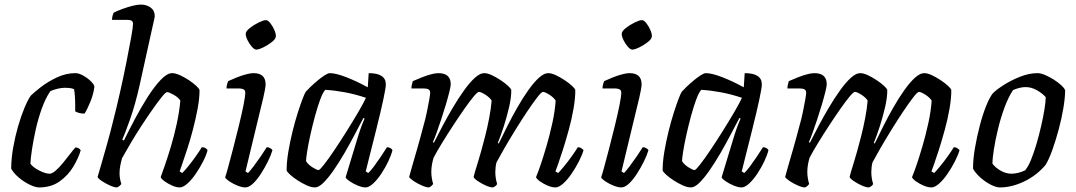

<svg xmlns="http://www.w3.org/2000/svg" viewBox="-20 -820 4707 840"><path d="M151 0Q135 0 110 -12Q85 -24 62.5 -43Q40 -62 29 -82Q29 -125 37.5 -173.5Q46 -222 59 -267Q72 -312 87 -348Q102 -384 115 -402Q129 -416 159.5 -439.5Q190 -463 229.5 -481.5Q269 -500 310 -500Q325 -500 344.5 -489Q364 -478 378 -464Q392 -450 393 -441Q389 -408 375.5 -375Q362 -342 350 -323Q336 -323 325.5 -326Q315 -329 309 -333Q309 -342 309 -361.5Q309 -381 307.5 -401Q306 -421 304 -430Q294 -434 283.5 -435Q273 -436 265 -436Q250 -436 232.5 -432Q215 -428 200 -421Q179 -390 163 -345.5Q147 -301 136.5 -254Q126 -207 120 -167Q114 -127 113 -104Q124 -88 151.5 -74Q179 -60 197 -60Q208 -60 223.5 -73.5Q239 -87 255 -106.5Q271 -126 285.5 -145Q300 -164 310 -175Q318 -175 324.5 -171Q331 -167 333 -162Q323 -128 300.5 -90.5Q278 -53 241 -26.5Q204 0 151 0Z M492 0Q480 0 461 -8.5Q442 -17 425.5 -28Q409 -39 407 -46Q412 -63 423.5 -102.5Q435 -142 449 -192Q463 -242 474 -287Q490 -349 505.5 -418Q521 -487 533.5 -550Q546 -613 554 -657.5Q562 -702 562 -716Q562 -733 539 -733H470Q470 -741 472.5 -751Q475 -761 478 -765Q494 -773 516 -781Q538 -789 559.5 -794.5Q581 -800 596 -800Q621 -800 639 -787Q657 -774 657 -750Q657 -745 653.5 -730Q650 -715 644 -688L591 -448Q572 -363 549 -298Q526 -233 515 -209L522 -205Q543 -248 570 -299Q597 -350 626 -395.5Q655 -441 683 -470.5Q711 -500 733 -500Q748 -500 767.5 -491Q787 -482 806 -469.5Q825 -457 838 -445Q851 -433 853 -426Q853 -389 844.5 -344Q836 -299 824 -253Q812 -207 799 -167.5Q786 -128 777 -102Q768 -76 766 -70L777 -63Q788 -73 804 -93Q820 -113 836 -135.5Q852 -158 863 -176Q872 -176 879 -172Q886 -168 888 -163Q883 -142 869 -114.5Q855 -87 837 -60.5Q819 -34 800 -17Q781 0 766 0Q752 0 733.5 -8Q715 -16 700.5 -26.5Q686 -37 683 -45Q687 -56 699.5 -91.5Q712 -127 727 -176.5Q742 -226 753.5 -279.5Q765 -333 769 -380Q760 -394 739.5 -405.5Q719 -417 711 -417Q705 -417 688 -396Q671 -375 647.5 -341.5Q624 -308 598.5 -269Q573 -230 551 -192.5Q529 -155 514 -128Q509 -110 506 -94Q503 -78 503 -62Q503 -39 511 -15Q508 -11 503.5 -7Q499 -3 492 0Z M1053 0Q1039 0 1019 -8Q999 -16 983.5 -26.5Q968 -37 965 -44Q969 -55 979 -91.5Q989 -128 1001.5 -176.5Q1014 -225 1026 -274Q1038 -323 1045.5 -361Q1053 -399 1053 -414Q1053 -425 1045.5 -429Q1038 -433 1026 -433H971Q971 -442 973.5 -451.5Q976 -461 978 -465Q993 -472 1014 -480.5Q1035 -489 1055.5 -494.5Q1076 -500 1089 -500Q1142 -500 1142 -451Q1142 -436 1132 -393Q1122 -350 1102.5 -271Q1083 -192 1054 -70L1065 -63Q1074 -72 1089.5 -92.5Q1105 -113 1120.5 -135.5Q1136 -158 1147 -176Q1155 -176 1162 -172Q1169 -168 1172 -163Q1166 -142 1152.5 -114.5Q1139 -87 1122 -60.5Q1105 -34 1087 -17Q1069 0 1053 0ZM1101 -603Q1093 -603 1082 -615.5Q1071 -628 1063 -644Q1055 -660 1055 -672Q1055 -683 1072.5 -697Q1090 -711 1111.5 -721.5Q1133 -732 1143 -732Q1152 -732 1162 -719.5Q1172 -707 1179.5 -690.5Q1187 -674 1187 -662Q1187 -650 1170 -636.5Q1153 -623 1132.5 -613Q1112 -603 1101 -603Z M1358 0Q1342 0 1322 -9Q1302 -18 1282 -31Q1262 -44 1248.5 -56.5Q1235 -69 1234 -75Q1234 -112 1241.5 -156.5Q1249 -201 1260 -245.5Q1271 -290 1283 -327.5Q1295 -365 1304.5 -389.5Q1314 -414 1318 -419Q1323 -425 1337 -438.5Q1351 -452 1367.5 -466Q1384 -480 1399.5 -490Q1415 -500 1423 -500Q1450 -500 1497 -481.5Q1544 -463 1589 -438L1593 -500Q1668 -500 1668 -451Q1668 -436 1657 -384.5Q1646 -333 1626 -253Q1606 -173 1580 -70L1591 -63Q1602 -73 1616.5 -92.5Q1631 -112 1646 -134.5Q1661 -157 1673 -176Q1681 -176 1688 -172Q1695 -168 1697 -163Q1692 -142 1679 -114.5Q1666 -87 1648.5 -60.5Q1631 -34 1612.5 -17Q1594 0 1579 0Q1565 0 1545.5 -8Q1526 -16 1510.5 -26.5Q1495 -37 1492 -44L1546 -222Q1555 -251 1563 -272Q1571 -293 1575 -301L1570 -304Q1552 -270 1530.5 -229Q1509 -188 1485.5 -147.5Q1462 -107 1438.5 -73.5Q1415 -40 1394.5 -20Q1374 0 1358 0ZM1374 -76Q1379 -76 1398.5 -101Q1418 -126 1444.5 -165.5Q1471 -205 1498.5 -249Q1526 -293 1548.5 -331.5Q1571 -370 1581 -392Q1534 -408 1487.5 -416.5Q1441 -425 1403 -427Q1392 -415 1380.5 -383.5Q1369 -352 1358 -311.5Q1347 -271 1338 -230.5Q1329 -190 1324 -158.5Q1319 -127 1319 -115Q1328 -100 1347 -88Q1366 -76 1374 -76Z M1857 0Q1845 0 1825.5 -8.5Q1806 -17 1789.5 -28Q1773 -39 1770 -46Q1774 -61 1783.5 -94Q1793 -127 1806 -172Q1819 -217 1832 -267Q1841 -298 1847.5 -329.5Q1854 -361 1858 -384Q1862 -407 1862 -414Q1862 -425 1854.5 -429Q1847 -433 1834 -433H1780Q1780 -441 1782 -450Q1784 -459 1786 -465Q1802 -472 1823 -480.5Q1844 -489 1864 -494.5Q1884 -500 1898 -500Q1952 -500 1952 -451Q1952 -443 1946 -418.5Q1940 -394 1930.5 -362Q1921 -330 1910 -297Q1899 -264 1889.5 -237.5Q1880 -211 1874 -199L1878 -195Q1895 -229 1916.5 -269.5Q1938 -310 1962 -350.5Q1986 -391 2010.5 -425Q2035 -459 2057.5 -479.5Q2080 -500 2098 -500Q2113 -500 2132 -491Q2151 -482 2170 -469.5Q2189 -457 2202 -445Q2215 -433 2217 -426Q2217 -393 2207 -350Q2197 -307 2183.5 -265.5Q2170 -224 2158 -195L2162 -192Q2179 -227 2199.5 -268Q2220 -309 2243.5 -350Q2267 -391 2291 -425Q2315 -459 2337.5 -479.5Q2360 -500 2378 -500Q2393 -500 2412 -491Q2431 -482 2450 -469.5Q2469 -457 2482 -445Q2495 -433 2497 -426Q2497 -389 2489 -343.5Q2481 -298 2468.5 -252.5Q2456 -207 2443.5 -167.5Q2431 -128 2421.5 -101.5Q2412 -75 2410 -70L2422 -63Q2431 -72 2447.5 -92Q2464 -112 2480.5 -135Q2497 -158 2508 -176Q2517 -176 2523.5 -171.5Q2530 -167 2533 -163Q2527 -142 2513 -114.5Q2499 -87 2481 -60.5Q2463 -34 2444 -17Q2425 0 2410 0Q2395 0 2376 -8Q2357 -16 2342.5 -26.5Q2328 -37 2325 -45Q2331 -58 2343.5 -94Q2356 -130 2370.5 -179.5Q2385 -229 2396.5 -281.5Q2408 -334 2411 -380Q2402 -394 2383 -406Q2364 -418 2355 -418Q2349 -418 2330 -393.5Q2311 -369 2285 -330Q2259 -291 2232.5 -248Q2206 -205 2184.5 -167.5Q2163 -130 2152 -109Q2147 -89 2147 -67Q2147 -41 2155 -15Q2151 -6 2137 0Q2124 0 2105 -8.5Q2086 -17 2070 -28Q2054 -39 2052 -46Q2056 -63 2070 -107.5Q2084 -152 2102 -222Q2112 -261 2120 -302.5Q2128 -344 2131 -380Q2122 -394 2103 -406Q2084 -418 2075 -418Q2069 -418 2052 -397.5Q2035 -377 2011.5 -343.5Q1988 -310 1962.5 -271Q1937 -232 1914 -194.5Q1891 -157 1877 -130Q1873 -117 1870 -101Q1867 -85 1867 -68Q1867 -43 1875 -15Q1873 -12 1868.5 -7.5Q1864 -3 1857 0Z M2698 0Q2684 0 2664 -8Q2644 -16 2628.5 -26.5Q2613 -37 2610 -44Q2614 -55 2624 -91.5Q2634 -128 2646.5 -176.5Q2659 -225 2671 -274Q2683 -323 2690.5 -361Q2698 -399 2698 -414Q2698 -425 2690.5 -429Q2683 -433 2671 -433H2616Q2616 -442 2618.5 -451.5Q2621 -461 2623 -465Q2638 -472 2659 -480.5Q2680 -489 2700.5 -494.5Q2721 -500 2734 -500Q2787 -500 2787 -451Q2787 -436 2777 -393Q2767 -350 2747.5 -271Q2728 -192 2699 -70L2710 -63Q2719 -72 2734.5 -92.5Q2750 -113 2765.5 -135.5Q2781 -158 2792 -176Q2800 -176 2807 -172Q2814 -168 2817 -163Q2811 -142 2797.5 -114.5Q2784 -87 2767 -60.5Q2750 -34 2732 -17Q2714 0 2698 0ZM2746 -603Q2738 -603 2727 -615.5Q2716 -628 2708 -644Q2700 -660 2700 -672Q2700 -683 2717.5 -697Q2735 -711 2756.5 -721.5Q2778 -732 2788 -732Q2797 -732 2807 -719.5Q2817 -707 2824.5 -690.5Q2832 -674 2832 -662Q2832 -650 2815 -636.5Q2798 -623 2777.5 -613Q2757 -603 2746 -603Z M3003 0Q2987 0 2967 -9Q2947 -18 2927 -31Q2907 -44 2893.5 -56.5Q2880 -69 2879 -75Q2879 -112 2886.5 -156.5Q2894 -201 2905 -245.5Q2916 -290 2928 -327.5Q2940 -365 2949.5 -389.5Q2959 -414 2963 -419Q2968 -425 2982 -438.5Q2996 -452 3012.5 -466Q3029 -480 3044.5 -490Q3060 -500 3068 -500Q3095 -500 3142 -481.5Q3189 -463 3234 -438L3238 -500Q3313 -500 3313 -451Q3313 -436 3302 -384.5Q3291 -333 3271 -253Q3251 -173 3225 -70L3236 -63Q3247 -73 3261.5 -92.5Q3276 -112 3291 -134.5Q3306 -157 3318 -176Q3326 -176 3333 -172Q3340 -168 3342 -163Q3337 -142 3324 -114.5Q3311 -87 3293.5 -60.5Q3276 -34 3257.5 -17Q3239 0 3224 0Q3210 0 3190.5 -8Q3171 -16 3155.5 -26.5Q3140 -37 3137 -44L3191 -222Q3200 -251 3208 -272Q3216 -293 3220 -301L3215 -304Q3197 -270 3175.5 -229Q3154 -188 3130.5 -147.5Q3107 -107 3083.5 -73.5Q3060 -40 3039.5 -20Q3019 0 3003 0ZM3019 -76Q3024 -76 3043.5 -101Q3063 -126 3089.5 -165.5Q3116 -205 3143.5 -249Q3171 -293 3193.5 -331.5Q3216 -370 3226 -392Q3179 -408 3132.5 -416.5Q3086 -425 3048 -427Q3037 -415 3025.5 -383.5Q3014 -352 3003 -311.5Q2992 -271 2983 -230.5Q2974 -190 2969 -158.5Q2964 -127 2964 -115Q2973 -100 2992 -88Q3011 -76 3019 -76Z M3502 0Q3490 0 3470.5 -8.5Q3451 -17 3434.5 -28Q3418 -39 3415 -46Q3419 -61 3428.5 -94Q3438 -127 3451 -172Q3464 -217 3477 -267Q3486 -298 3492.5 -329.5Q3499 -361 3503 -384Q3507 -407 3507 -414Q3507 -425 3499.5 -429Q3492 -433 3479 -433H3425Q3425 -441 3427 -450Q3429 -459 3431 -465Q3447 -472 3468 -480.5Q3489 -489 3509 -494.5Q3529 -500 3543 -500Q3597 -500 3597 -451Q3597 -443 3591 -418.5Q3585 -394 3575.5 -362Q3566 -330 3555 -297Q3544 -264 3534.5 -237.5Q3525 -211 3519 -199L3523 -195Q3540 -229 3561.5 -269.5Q3583 -310 3607 -350.5Q3631 -391 3655.5 -425Q3680 -459 3702.5 -479.5Q3725 -500 3743 -500Q3758 -500 3777 -491Q3796 -482 3815 -469.5Q3834 -457 3847 -445Q3860 -433 3862 -426Q3862 -393 3852 -350Q3842 -307 3828.5 -265.5Q3815 -224 3803 -195L3807 -192Q3824 -227 3844.5 -268Q3865 -309 3888.5 -350Q3912 -391 3936 -425Q3960 -459 3982.5 -479.5Q4005 -500 4023 -500Q4038 -500 4057 -491Q4076 -482 4095 -469.5Q4114 -457 4127 -445Q4140 -433 4142 -426Q4142 -389 4134 -343.5Q4126 -298 4113.5 -252.5Q4101 -207 4088.5 -167.5Q4076 -128 4066.5 -101.5Q4057 -75 4055 -70L4067 -63Q4076 -72 4092.5 -92Q4109 -112 4125.5 -135Q4142 -158 4153 -176Q4162 -176 4168.5 -171.5Q4175 -167 4178 -163Q4172 -142 4158 -114.5Q4144 -87 4126 -60.5Q4108 -34 4089 -17Q4070 0 4055 0Q4040 0 4021 -8Q4002 -16 3987.5 -26.5Q3973 -37 3970 -45Q3976 -58 3988.5 -94Q4001 -130 4015.5 -179.5Q4030 -229 4041.5 -281.5Q4053 -334 4056 -380Q4047 -394 4028 -406Q4009 -418 4000 -418Q3994 -418 3975 -393.5Q3956 -369 3930 -330Q3904 -291 3877.5 -248Q3851 -205 3829.5 -167.5Q3808 -130 3797 -109Q3792 -89 3792 -67Q3792 -41 3800 -15Q3796 -6 3782 0Q3769 0 3750 -8.5Q3731 -17 3715 -28Q3699 -39 3697 -46Q3701 -63 3715 -107.5Q3729 -152 3747 -222Q3757 -261 3765 -302.5Q3773 -344 3776 -380Q3767 -394 3748 -406Q3729 -418 3720 -418Q3714 -418 3697 -397.5Q3680 -377 3656.5 -343.5Q3633 -310 3607.5 -271Q3582 -232 3559 -194.5Q3536 -157 3522 -130Q3518 -117 3515 -101Q3512 -85 3512 -68Q3512 -43 3520 -15Q3518 -12 3513.5 -7.5Q3509 -3 3502 0Z M4355 0Q4338 0 4314.5 -12Q4291 -24 4269.5 -43Q4248 -62 4237 -82Q4237 -124 4245.5 -173Q4254 -222 4266.5 -270Q4279 -318 4294 -355.5Q4309 -393 4323 -411Q4337 -426 4369.5 -447Q4402 -468 4442 -484Q4482 -500 4519 -500Q4533 -500 4552 -492Q4571 -484 4590 -472Q4609 -460 4623 -447Q4637 -434 4640 -425Q4640 -394 4632.5 -348.5Q4625 -303 4612 -254.5Q4599 -206 4584 -164Q4569 -122 4554 -98Q4515 -52 4460.5 -26Q4406 0 4355 0ZM4406 -60Q4418 -60 4435 -64Q4452 -68 4465 -75Q4478 -90 4490.5 -120.5Q4503 -151 4514.5 -190Q4526 -229 4535 -268.5Q4544 -308 4549.5 -341.5Q4555 -375 4555 -395Q4540 -412 4516 -425.5Q4492 -439 4467 -439Q4454 -439 4440 -435.5Q4426 -432 4412 -426Q4391 -394 4374.5 -349Q4358 -304 4346.5 -256.5Q4335 -209 4328.5 -168Q4322 -127 4322 -104Q4334 -87 4357.5 -73.5Q4381 -60 4406 -60Z"/></svg>

Font: Texturina
Style: Italic
Weight: 400
Italic angle: -11°
Designer: Guillermo Torres Carreño
Foundry: Omnibus-Type
Version: Version 1.002; ttfautohint (v1.8.3)